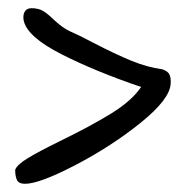

<svg xmlns="http://www.w3.org/2000/svg" viewBox="-20 -507 443 468"><path d="M17 -93Q21 -105 47 -121Q73 -137 126 -163Q200 -199 250.5 -230Q301 -261 324 -295Q212 -333 129.5 -375Q47 -417 38 -456Q37 -459 37 -465Q37 -475 42 -481Q47 -487 57 -487Q74 -487 85.5 -480Q97 -473 111 -459Q134 -438 150 -431Q169 -423 207 -403Q261 -375 300 -359Q339 -343 376 -338Q390 -333 393.5 -324.5Q397 -316 396 -303Q394 -265 322.5 -207.5Q251 -150 163.5 -104.5Q76 -59 41 -59Q26 -59 21.5 -68Q17 -77 17 -93Z"/></svg>

Font: Indie Flower
Style: Regular
Weight: 400
Designer: Kimberly Geswein
Foundry: Kimberly Geswein
Version: Version 2.000